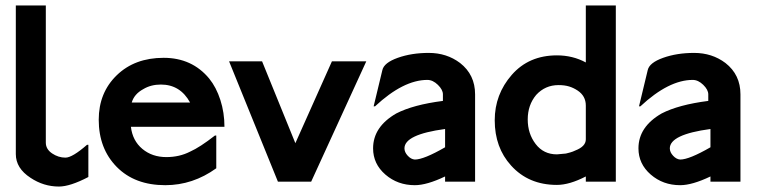

<svg xmlns="http://www.w3.org/2000/svg" viewBox="-20 -666 2777 704"><path d="M304 -17Q237 18 196 18Q140 18 92 -14Q38 -49 38 -101V-646H148V-143Q148 -119 171 -103.5Q194 -88 220 -88Q245 -88 299 -135H304Z M677 -290Q641 -356 570 -356Q533 -356 505 -339Q472 -321 463 -290ZM803 -201H460Q466 -150 502 -120Q538 -90 590 -90Q638 -90 677 -110Q713 -126 768 -169H773V-49Q687 13 586 13Q474 13 408 -54Q342 -121 342 -227Q342 -326 408 -390Q474 -454 580 -454Q684 -454 747 -378Q773 -346 788 -299.5Q803 -253 803 -201Z M1323 -441 1121 0H999L820 -441H941L1063 -141L1197 -441Z M1612 -126V-193Q1463 -173 1463 -122Q1463 -108 1475 -95Q1487 -82 1501 -81Q1534 -81 1612 -126ZM1722 0H1612V-19Q1545 13 1501 13Q1438 13 1393 -26Q1348 -65 1348 -122Q1348 -201 1433 -250Q1495 -282 1604 -296V-320Q1604 -337 1585.5 -355Q1567 -373 1547 -373Q1459 -373 1355 -276H1350L1382 -409Q1388 -436 1438.5 -454Q1489 -472 1552 -472Q1618 -472 1667 -435Q1722 -392 1722 -320Z M2128 -155V-279Q2128 -314 2098 -334Q2083 -344 2066.5 -349Q2050 -354 2028 -354Q1979 -354 1946 -318Q1915 -281 1915 -228Q1915 -176 1944 -138Q1973 -100 2022 -100L2055 -103Q2060 -104 2070.5 -107Q2081 -110 2089 -114Q2128 -129 2128 -155ZM2238 0H2128V-19Q2068 12 2022 12Q1918 12 1854 -59Q1794 -125 1794 -225Q1794 -320 1856.5 -391.5Q1919 -463 2022 -463Q2080 -463 2128 -437V-646H2238Z M2585 -126V-193Q2436 -173 2436 -122Q2436 -108 2448 -95Q2460 -82 2474 -81Q2507 -81 2585 -126ZM2695 0H2585V-19Q2518 13 2474 13Q2411 13 2366 -26Q2321 -65 2321 -122Q2321 -201 2406 -250Q2468 -282 2577 -296V-320Q2577 -337 2558.5 -355Q2540 -373 2520 -373Q2432 -373 2328 -276H2323L2355 -409Q2361 -436 2411.5 -454Q2462 -472 2525 -472Q2591 -472 2640 -435Q2695 -392 2695 -320Z"/></svg>

Font: RailwayN12
Style: Semibold
Weight: 400
Version: 1999; 1.0, initial release  Kernus: V2.0